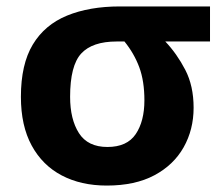

<svg xmlns="http://www.w3.org/2000/svg" viewBox="-20 -567 693 597"><path d="M582 -232Q582 -164 551 -109Q520 -54 460 -22Q400 10 312 10Q232 10 172 -21.5Q112 -53 78.5 -114.5Q45 -176 45 -266Q45 -367 82 -428.5Q119 -490 188.5 -518.5Q258 -547 353 -547H633V-438H494Q530 -400 556 -350Q582 -300 582 -232ZM198 -266Q198 -196 225.5 -153Q253 -110 314 -110Q375 -110 402 -150Q429 -190 429 -255Q429 -315 413 -358Q397 -401 367 -438H343Q267 -438 232.5 -400.5Q198 -363 198 -266Z"/></svg>

Font: Noto IKEA Latin
Style: Bold
Weight: 700
Designer: Monotype Design Team
Foundry: Monotype Imaging Inc.
Version: Version 1.0